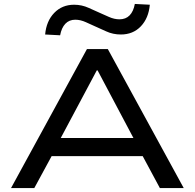

<svg xmlns="http://www.w3.org/2000/svg" viewBox="-20 -954 988 974"><path d="M36 0 421 -705H527L912 0H791L684 -199L741 -162H205L262 -199L154 0ZM471 -597 276 -231 241 -254H705L669 -231L475 -597ZM285 -775 209 -779Q215 -847 255 -888.5Q295 -930 356 -930Q395 -930 430 -914Q465 -898 488 -888Q506 -880 533 -868Q560 -856 586 -856Q618 -856 637.5 -876Q657 -896 664 -934L740 -930Q734 -862 694.5 -820.5Q655 -779 593 -779Q553 -779 518.5 -795Q484 -811 463 -820Q443 -829 415.5 -841.5Q388 -854 362 -854Q331 -854 311.5 -833.5Q292 -813 285 -775Z"/></svg>

Font: Nunito Sans 7pt Expanded Medium
Style: Regular
Weight: 500
Width: 7
Designer: Vernon Adams
Foundry: Vernon Adams
Version: Version 3.101;gftools[0.9.27]